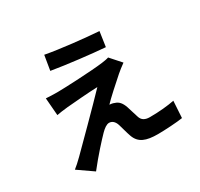

<svg xmlns="http://www.w3.org/2000/svg" viewBox="-175 -1027 1350 1299"><g transform="rotate(-30 500.0 -377.5)"><path d="M314 -807 295 -692C413 -672 597 -651 701 -643L718 -759C615 -766 425 -786 314 -807ZM752 -493 679 -575C669 -571 642 -566 624 -564C541 -553 318 -543 270 -543C235 -543 199 -544 176 -546L187 -409C209 -413 239 -418 273 -421C330 -426 447 -436 516 -438C426 -343 224 -142 173 -91C147 -65 123 -44 105 -30L223 52C291 -35 364 -114 399 -150C422 -173 444 -189 463 -189C483 -189 504 -177 515 -142C523 -117 534 -71 545 -41C568 23 620 43 713 43C764 43 866 37 907 30L915 -101C865 -91 797 -84 722 -84C683 -84 661 -99 652 -129C643 -155 633 -193 624 -219C611 -256 593 -278 564 -286C554 -291 536 -294 527 -294C550 -320 643 -404 688 -443C705 -457 726 -475 752 -493Z"/></g></svg>

Font: Noto Sans T Chinese Bold
Style: Bold
Weight: 700
Designer: Ryoko NISHIZUKA (kana & ideographs); Paul D. Hunt (Latin, Greek & Cyrillic); Wenlong ZHANG (bopomofo); Sandoll Communica
Foundry: Adobe Systems Incorporated
Version: Version 1.000;PS 1;hotconv 1.0.78;makeotf.lib2.5.61930